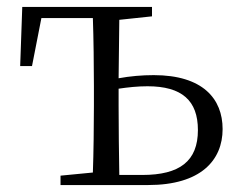

<svg xmlns="http://www.w3.org/2000/svg" viewBox="-20 -532 680 552"><path d="M154 0H406C557 0 620 -71 620 -161C620 -248 563 -316 422 -316C388 -316 354 -313 321 -307L323 -475L417 -485V-512H44L38 -342H72L99 -480H247C249 -424 250 -340 250 -285V-227C250 -173 249 -91 247 -36L154 -27ZM321 -277C348 -281 376 -284 404 -284C503 -284 549 -243 549 -158C549 -69 497 -29 389 -29H323C322 -84 321 -170 321 -227Z"/></svg>

Font: Noto Serif JP Light
Style: Regular
Weight: 300
Designer: Ryoko NISHIZUKA 西塚涼子 (kana & ideographs); Frank Grießhammer (Latin, Greek & Cyrillic); Wenlong ZHANG 张文龙 (bopomofo); San
Foundry: Adobe
Version: Version 2.001;hotconv 1.1.0;makeotfexe 2.6.0